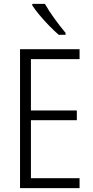

<svg xmlns="http://www.w3.org/2000/svg" viewBox="-20 -967 480 987"><path d="M389 0H83V-714H389V-663H139V-399H375V-349H139V-51H389ZM211 -947Q231 -911 261 -870Q291 -829 317 -798V-788H282Q260 -807 234 -833.5Q208 -860 184.5 -888Q161 -916 146 -939V-947Z"/></svg>

Font: Noto Sans Telugu Condensed Light
Style: Regular
Weight: 300
Width: 3
Designer: Jelle Bosma - Monotype Design Team
Foundry: Monotype Imaging Inc.
Version: Version 2.005; ttfautohint (v1.8.4.7-5d5b)